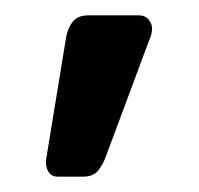

<svg xmlns="http://www.w3.org/2000/svg" viewBox="-20 -144 259 250"><path d="M55 86Q47 86 43 79.5Q39 73 40 64L66 -95Q68 -107 74.5 -115.5Q81 -124 95 -124H161Q169 -124 173.5 -118.5Q178 -113 178 -107Q178 -99 174 -91L117 62Q113 72 107 79Q101 86 88 86Z"/></svg>

Font: Rubik
Style: Italic
Weight: 400
Italic angle: -12°
Designer: Hubert and Fischer
Foundry: Hubert and Fischer
Version: Version 2.300;gftools[0.9.30]